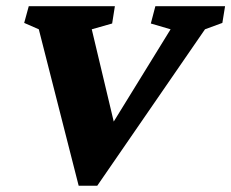

<svg xmlns="http://www.w3.org/2000/svg" viewBox="-20 -593 742 616"><path d="M232.4 2.9 104.5 -499 57.6 -519.5 72.3 -573.2H348.6L339.8 -517.6L274.4 -499L357.4 -150.4H312.5L527.3 -499L463.9 -517.6L478.5 -573.2H702.1L693.4 -519.5L637.7 -499L292 2.9Z"/></svg>

Font: Crimson Pro Black
Style: Italic
Weight: 900
Italic angle: -12°
Designer: Jacques Le Bailly
Foundry: Baron von Fonthausen
Version: Version 1.003